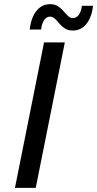

<svg xmlns="http://www.w3.org/2000/svg" viewBox="-20 -904 468 924"><path d="M52 0 192 -700H292L152 0ZM330 -757Q308 -757 292.5 -767Q277 -777 266 -790.5Q255 -804 244 -814Q233 -824 221 -824Q204 -824 192.5 -807.5Q181 -791 178 -762H123Q130 -821 156 -852.5Q182 -884 222 -884Q244 -884 259.5 -873.5Q275 -863 286 -850Q297 -837 307.5 -827Q318 -817 330 -817Q348 -817 359.5 -833Q371 -849 374 -876H428Q421 -820 395.5 -788.5Q370 -757 330 -757Z"/></svg>

Font: Montserrat Thin Medium
Style: Italic
Weight: 500
Italic angle: -11.3°
Version: Version 9.000